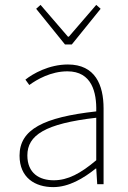

<svg xmlns="http://www.w3.org/2000/svg" viewBox="-20 -754 526 786"><path d="M198 12C262 12 322 -24 372 -64H374L378 0H404V-310C404 -406 370 -490 258 -490C180 -490 114 -452 84 -428L100 -406C130 -428 188 -462 256 -462C356 -462 376 -376 374 -298C158 -274 60 -224 60 -117C60 -26 124 12 198 12ZM200 -16C142 -16 92 -44 92 -118C92 -200 164 -248 374 -272V-98C310 -44 258 -16 200 -16ZM246 -572H274L392 -718L374 -734L262 -604H258L146 -734L128 -718Z"/></svg>

Font: Source Sans Pro ExtraLight
Style: Regular
Weight: 200
Designer: Paul D. Hunt
Foundry: Adobe Systems Incorporated
Version: Version 3.006;hotconv 1.0.111;makeotfexe 2.5.65597